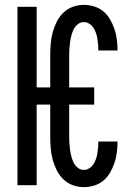

<svg xmlns="http://www.w3.org/2000/svg" viewBox="-20 -763 565 791"><path d="M325 8Q302 8 280 0Q258 -8 241 -24.5Q224 -41 213.5 -62Q203 -83 197 -105.5Q191 -128 189 -151Q187 -174 187 -197V-332H131V0H52V-735H131V-403H187V-538Q187 -561 189 -584Q191 -607 197 -629.5Q203 -652 213.5 -673Q224 -694 241 -710.5Q258 -727 280 -735Q302 -743 325 -743Q347 -743 368 -736.5Q389 -730 405.5 -716.5Q422 -703 433 -684Q444 -665 451 -644.5Q458 -624 461 -602.5Q464 -581 464 -560V-555H385V-558Q385 -570 384 -581.5Q383 -593 381 -605Q379 -617 375 -628Q371 -639 364.5 -649Q358 -659 347.5 -665.5Q337 -672 325 -672Q312 -672 301 -663.5Q290 -655 284 -643Q278 -631 274.5 -618Q271 -605 269 -591.5Q267 -578 266 -564.5Q265 -551 265 -538V-403H368V-332H265V-197Q265 -184 266 -170.5Q267 -157 269 -143.5Q271 -130 274.5 -117Q278 -104 284 -92Q290 -80 301 -71.5Q312 -63 325 -63Q337 -63 347.5 -69.5Q358 -76 364.5 -86Q371 -96 375 -107Q379 -118 381 -130Q383 -142 384 -153.5Q385 -165 385 -177V-180H464V-175Q464 -154 461 -132.5Q458 -111 451 -90.5Q444 -70 433 -51Q422 -32 405.5 -18.5Q389 -5 368 1.5Q347 8 325 8Z"/></svg>

Font: Iosevka Pride
Style: Regular
Weight: 400
Monospace: yes
Designer: Belleve Invis
Foundry: Belleve Invis
Version: Version 30.3.1; ttfautohint (v1.8.4)